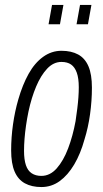

<svg xmlns="http://www.w3.org/2000/svg" viewBox="-20 -743 416 775"><path d="M147 12Q108 12 80.5 -3Q53 -18 39 -50.5Q25 -83 25 -136Q25 -188 32.5 -241Q40 -294 54 -342Q71 -401 95.5 -445Q120 -489 154 -513.5Q188 -538 228 -538Q268 -538 295.5 -523Q323 -508 337 -475.5Q351 -443 351 -389Q351 -336 343.5 -282Q336 -228 321 -180Q305 -122 279.5 -79Q254 -36 221 -12Q188 12 147 12ZM147 -33Q182 -33 209 -63.5Q236 -94 255 -144Q274 -194 285 -254Q289 -281 292 -305Q295 -329 296.5 -350.5Q298 -372 298 -391Q298 -427 290 -449.5Q282 -472 267 -482.5Q252 -493 228 -493Q196 -493 170.5 -466Q145 -439 126 -394Q107 -349 95 -293Q89 -264 85 -236Q81 -208 79 -182.5Q77 -157 77 -134Q77 -99 84.5 -76.5Q92 -54 108 -43.5Q124 -33 147 -33ZM176 -645 190 -723H236L222 -645ZM289 -645 303 -723H349L335 -645Z"/></svg>

Font: Archivo ExtraCondensed ExtraLight
Style: Italic
Weight: 250
Width: 2
Italic angle: -10°
Designer: Hector Gatti
Foundry: Omnibus-Type
Version: Version 2.001